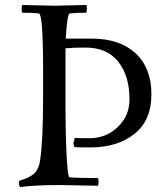

<svg xmlns="http://www.w3.org/2000/svg" viewBox="-20 -743 668 771"><path d="M69 -723 199 -720 327 -723Q329 -717 329 -708L327 -692Q283 -692 260 -689Q250 -688 244 -588H347Q461 -588 524.5 -529Q588 -470 588 -364.5Q588 -259 519.5 -205Q451 -151 343 -151Q304 -151 280 -152Q275 -158 275 -169L280 -189Q297 -188 339 -188Q406 -188 453 -233Q500 -278 500 -344Q500 -438 455 -495Q410 -552 323 -552Q271 -552 243 -549V-301Q243 -206 247.5 -119Q252 -32 259 -31Q293 -28 373 -28Q376 -21 376 -12Q376 -3 373 3L220 0Q124 0 61 8Q56 3 56 -9L57 -17Q102 -30 119.5 -48.5Q137 -67 141 -99Q153 -177 153 -352V-464Q153 -687 136 -689Q113 -692 69 -692Q67 -699 67 -708Q67 -717 69 -723Z"/></svg>

Font: Rosarivo
Style: Regular
Weight: 400
Designer: Pablo Ugerman
Foundry: Pablo Ugerman
Version: Version 1.003